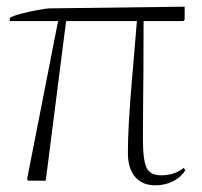

<svg xmlns="http://www.w3.org/2000/svg" viewBox="-20 -541 605 575"><path d="M445 14Q406 14 384.5 -11.5Q363 -37 363 -83Q363 -125 366 -176.5Q369 -228 373.5 -282.5Q378 -337 382.5 -388Q387 -439 390 -478H178L117 0H65L61 -4L154 -478H9L10 -488Q20 -494 43.5 -500Q67 -506 92.5 -511Q118 -516 134 -516L533 -521V-482L529 -478H410Q410 -389 409.5 -326.5Q409 -264 408.5 -216.5Q408 -169 408 -126Q408 -61 419 -38.5Q430 -16 463 -16Q502 -16 530 -38L535 -31Q522 -10 498 2Q474 14 445 14Z"/></svg>

Font: Literata 72pt ExtraLight
Style: Regular
Weight: 200
Designer: Latin by Veronika Burian and Jose Scaglione. Greek by Irene Vlachou. Cyrillic by Vera Evstafieva.
Foundry: TypeTogether
Version: Version 3.002